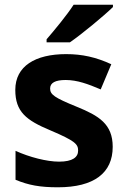

<svg xmlns="http://www.w3.org/2000/svg" viewBox="-20 -837 537 816"><path d="M460 -807V-817H293C264 -772 210 -707 178 -670V-657H277C328 -692 422 -770 460 -807ZM459 -213C459 -310 400 -345 307 -383C211 -422 193 -435 193 -461C193 -485 215 -497 259 -497C308 -497 354 -480 408 -457L453 -564C388 -594 329 -607 261 -607C130 -607 45 -556 45 -455C45 -362 91 -326 194 -283C300 -238 312 -224 312 -197C312 -169 289 -150 231 -150C179 -150 105 -169 46 -196V-73C101 -50 150 -41 226 -41C380 -41 459 -102 459 -213Z"/></svg>

Font: Noto Sans Tamil UI
Style: Bold
Weight: 700
Designer: Jelle Bosma - Monotype Design Team
Foundry: Monotype Imaging Inc.
Version: Version 2.004